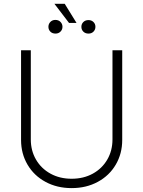

<svg xmlns="http://www.w3.org/2000/svg" viewBox="-20 -969 747 1001"><path d="M617.2 -707V-239.3Q617.2 -168 583.5 -110.6Q549.8 -53.2 489.7 -20.8Q429.7 11.7 353.5 11.7Q277.3 11.7 217.3 -20.8Q157.2 -53.2 123.5 -110.6Q89.8 -168 89.8 -239.3V-707H140.6V-242.2Q140.6 -183.6 167.7 -137Q194.8 -90.3 243.2 -63.7Q291.5 -37.1 353.5 -37.1Q415.5 -37.1 463.9 -63.7Q512.2 -90.3 539.3 -137Q566.4 -183.6 566.4 -242.2V-707ZM378.9 -849.6H339.8L263.7 -949.2H317.4ZM268.6 -865.2Q285.2 -865.2 295.4 -854.7Q305.7 -844.2 305.7 -829.1Q305.7 -814.5 295.4 -804.2Q285.2 -793.9 269.5 -793.9Q252.4 -793.9 242.4 -804.2Q232.4 -814.5 232.4 -829.1Q232.4 -844.2 242.7 -854.7Q252.9 -865.2 268.6 -865.2ZM441.4 -864.3Q457 -864.3 467.3 -854.2Q477.5 -844.2 477.5 -829.1Q477.5 -814.5 467.5 -804.2Q457.5 -793.9 441.4 -793.9Q424.8 -793.9 414.6 -804Q404.3 -814 404.3 -829.1Q404.3 -844.2 414.6 -854.2Q424.8 -864.3 441.4 -864.3Z"/></svg>

Font: Pretendard Std ExtraLight
Style: Regular
Weight: 200
Designer: Base glyphs from Inter by Rasmus Andersson; Hangeul glyphs from Noto Sans CJK(Source Han Sans) by Jang Soo-young and Kan
Foundry: Kil Hyung-jin
Version: Version 1.309